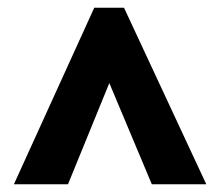

<svg xmlns="http://www.w3.org/2000/svg" viewBox="-20 -735 570 497"><path d="M16 -258 224 -715H301L514 -258H373L263 -520L156 -258Z"/></svg>

Font: Noto Sans Mono Condensed Black
Style: Regular
Weight: 900
Width: 3
Designer: Monotype Design Team
Foundry: Monotype Imaging Inc.
Version: Version 2.014